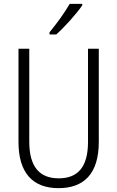

<svg xmlns="http://www.w3.org/2000/svg" viewBox="-20 -967 609 997"><path d="M407 -939V-947H342C315 -900 277 -848 237 -799V-788H272C315 -826 377 -895 407 -939ZM493 -230V-714H437V-230C437 -96 381 -41 285 -41C187 -41 132 -99 132 -231V-714H76V-230C76 -69 150 10 284 10C414 10 493 -63 493 -230Z"/></svg>

Font: Noto Sans Kannada Condensed Light
Style: Regular
Weight: 300
Width: 3
Designer: Jelle Bosma - Monotype Design Team
Foundry: Monotype Imaging Inc.
Version: Version 2.005